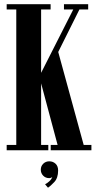

<svg xmlns="http://www.w3.org/2000/svg" viewBox="-20 -720 470 920"><path d="M12 0V-25.5H58V-674.5H12V-700H222.5V-674.5H177V-371L331 -674.5H286.5V-700H402.5V-674.5H360.5L259 -471L381 -25.5H418V0H223V-25.5H256L177 -320.5V-25.5H211.5V0ZM210 179.5 196 163Q205.5 158.5 216.2 148.8Q227 139 230.5 128Q224.5 133.5 215.5 133.5Q198.5 133.5 187 121.8Q175.5 110 175.5 93Q175.5 76 187.2 64.5Q199 53 216 53Q234 53 246.2 64.5Q258.5 76 258.5 97Q258.5 133 240 152.5Q221.5 172 210 179.5Z"/></svg>

Font: Imbue 50pt
Style: Bold
Weight: 700
Designer: Tyler Finck
Foundry: Etcetera Type Company
Version: Version 1.102; ttfautohint (v1.8.3)